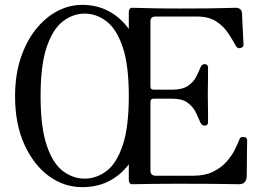

<svg xmlns="http://www.w3.org/2000/svg" viewBox="-20 -758 1080 790"><path d="M318 12Q243 12 180.5 -34Q118 -80 80 -164Q42 -248 42 -362Q42 -448 64.5 -517Q87 -586 126 -635.5Q165 -685 214.5 -711.5Q264 -738 318 -738Q378 -738 426.5 -712.5Q475 -687 510 -639V-710Q510 -716 513.5 -721Q517 -726 524 -726Q532 -726 583 -724.5Q634 -723 723 -723Q783 -723 832.5 -723.5Q882 -724 913 -725Q944 -726 949 -726Q975 -726 976 -702Q976 -693 977 -673.5Q978 -654 979 -632.5Q980 -611 981 -594.5Q982 -578 982 -574Q982 -563 968 -560Q956 -558 950 -570Q937 -594 918.5 -622Q900 -650 869.5 -670Q839 -690 789 -690H620Q599 -690 599 -670V-402Q599 -389 612 -389H688Q730 -389 753 -404.5Q776 -420 787 -441.5Q798 -463 805 -481Q810 -494 822 -494Q836 -494 836 -480Q836 -473 836 -454Q836 -435 835.5 -412.5Q835 -390 835 -370Q835 -351 835.5 -327Q836 -303 836 -283.5Q836 -264 836 -256Q836 -241 822 -241Q810 -241 804 -255Q797 -272 786 -295Q775 -318 752.5 -335Q730 -352 688 -352H612Q599 -352 599 -339V-56Q599 -35 621 -35H775Q824 -35 857 -51.5Q890 -68 911.5 -92Q933 -116 945.5 -141Q958 -166 965 -184Q968 -192 973.5 -193.5Q979 -195 984 -194Q997 -193 997 -180Q997 -176 996.5 -156Q996 -136 996 -110Q996 -84 995.5 -62Q995 -40 995 -31Q993 0 964 0Q954 0 895 -1Q836 -2 702 -2Q659 -2 621 -1.5Q583 -1 557 -0.5Q531 0 524 0Q517 0 513.5 -5Q510 -10 510 -16V-82Q476 -37 428 -12.5Q380 12 318 12ZM328 -23Q377 -23 418.5 -54.5Q460 -86 485 -160.5Q510 -235 510 -362Q510 -490 485 -564Q460 -638 418.5 -670Q377 -702 328 -702Q280 -702 238.5 -670Q197 -638 172 -564Q147 -490 147 -362Q147 -235 172 -160.5Q197 -86 238.5 -54.5Q280 -23 328 -23Z"/></svg>

Font: TsukuhouMincho
Style: Regular
Weight: 400
Designer: Iose
Foundry: Typographish
Version: Version 1.001; ttfautohint (v1.8.3)